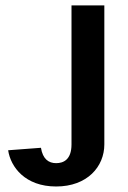

<svg xmlns="http://www.w3.org/2000/svg" viewBox="-20 -670 473 707"><path d="M10 -116.7C19.2 -55 72.5 16.7 186.7 16.7C301.7 16.7 364.2 -56.7 364.2 -138.3V-650H243.3V-138.3C243.3 -81.7 213.3 -69.2 186.7 -69.2C159.2 -69.2 137.5 -84.2 130.8 -125.8Z"/></svg>

Font: Boon SemiBold
Style: Regular
Weight: 600
Designer: Sungsit Sawaiwan
Foundry: FontUni
Version: Version 2.0